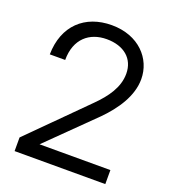

<svg xmlns="http://www.w3.org/2000/svg" viewBox="-134 -829 818 927"><g transform="rotate(20 274.5 -366.0)"><path d="M48 0H514V-72H150L384 -302C448 -367 504 -448 504 -535C504 -640 421 -732 282 -732C144 -732 50 -645 48 -497H127C127 -606 194 -660 282 -660C371 -660 427 -612 427 -535C427 -464 383 -405 330 -352L48 -70Z"/></g></svg>

Font: Aspekta 350
Style: Regular
Weight: 350
Designer: Ivo Dolenc
Version: Version 2.000